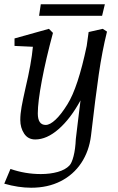

<svg xmlns="http://www.w3.org/2000/svg" viewBox="-27 -643 554 899"><path d="M164 172Q208 172 243.5 162Q279 152 298 132Q309 121 317.5 88Q326 55 328 8L337 -67Q342 -112 350 -173Q303 -87 247.5 -38.5Q192 10 138 10Q104 10 86 -17.5Q68 -45 68 -81Q68 -109 74 -142.5Q80 -176 92 -229Q120 -347 127 -424L41 -428V-463L202 -508L221 -489Q188 -367 169 -266Q150 -165 150 -112Q150 -58 187 -58Q207 -58 233.5 -83Q260 -108 289 -155Q338 -233 379 -428L388 -493L454 -508L474 -495Q451 -402 435.5 -295Q420 -188 399 -7Q390 65 353.5 120Q317 175 257 205.5Q197 236 119 236Q59 236 -7 217L22 148Q91 172 164 172ZM164 -623H464L451 -569H156Z"/></svg>

Font: Andada Pro
Style: Italic
Weight: 400
Italic angle: -7°
Designer: Carolina Giovagnoli
Foundry: Huerta Tipografica
Version: Version 3.005; ttfautohint (v1.8.4)